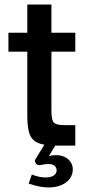

<svg xmlns="http://www.w3.org/2000/svg" viewBox="-20 -640 386 844"><path d="M194 184Q173 184 151 179.5Q129 175 106 167L120 127Q134 133 149.5 136.5Q165 140 179 140Q205 140 217 131Q229 122 229 109Q229 97 220 89Q211 81 192 81Q185 81 177 82Q169 83 161 85Q145 89 137.5 78.5Q130 68 137 58L175 -4Q132 -11 116 -38.5Q100 -66 100 -129V-413H17V-496H100V-620H206V-496H311V-413H206V-152Q206 -112 217 -101Q228 -90 262 -90H311V0H232Q230 0 227.5 0Q225 0 223 0L195 46Q202 44 210 43Q218 42 226 42Q248 42 264.5 50Q281 58 290.5 72.5Q300 87 300 105Q300 127 287 145Q274 163 250 173.5Q226 184 194 184Z"/></svg>

Font: Atkinson Hyperlegible Next Medium
Style: Regular
Weight: 500
Designer: Elliott Scott, Megan Eiswerth, Linus Boman, Theodore Petrosky, Letters from Sweden
Foundry: Applied Design Works, Letters from Sweden
Version: Version 2.001